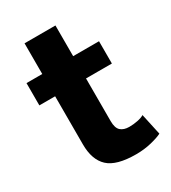

<svg xmlns="http://www.w3.org/2000/svg" viewBox="-158 -708 704 791"><g transform="rotate(-30 194.0 -313.0)"><path d="M355 -374H232V-171Q232 -138 246.5 -125Q261 -112 287 -112Q307 -112 327 -116Q347 -120 358 -127L380 -26Q363 -17 328.5 -8.5Q294 0 255 0Q162 0 123.5 -36Q85 -72 85 -145V-374H10V-480H85V-626H232V-480H355Z"/></g></svg>

Font: Mukta Mahee ExtraBold
Style: Regular
Weight: 800
Designer: Shuchita Grover, Noopur Datye, Girish Dalvi, Yashodeep Gholap
Foundry: Ek Type
Version: Version 2.538;PS 1.000;hotconv 16.6.51;makeotf.lib2.5.65220;